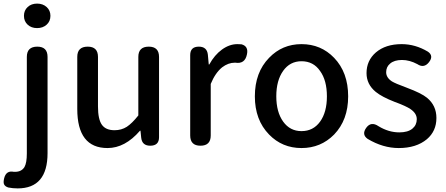

<svg xmlns="http://www.w3.org/2000/svg" viewBox="-61 -809 2478 1066"><path d="M37 237Q10 237 -15 232Q-34 226 -39 213Q-43 202 -38 181Q-27 136 16 145Q19 145 22 145Q59 145 75 118Q88 95 88 43V-253V-493Q88 -550 146 -550Q203 -550 203 -493V41Q203 237 37 237ZM145 -653Q113 -653 92.5 -672Q72 -691 72 -721Q72 -751 92.5 -770Q113 -789 145 -789Q177 -789 198 -770Q219 -751 219 -721Q219 -691 198 -672Q177 -653 145 -653Z M536 13Q368 13 368 -204V-493Q368 -550 426 -550Q483 -550 483 -493V-218Q483 -147 504.5 -116.5Q526 -86 575 -86Q613 -86 643 -105Q672 -124 707 -168V-493Q707 -550 765 -550Q822 -550 822 -493V-275V-47Q822 0 773 0Q728 0 723 -44L719 -83H716Q633 13 536 13Z M1052 0Q995 0 995 -57V-275V-503Q995 -550 1043 -550Q1088 -550 1093 -506L1098 -451H1101Q1130 -504 1171.5 -534Q1213 -564 1257 -564Q1273 -564 1280 -563Q1320 -552 1310 -507Q1299 -452 1245 -461Q1244 -461 1243 -461Q1206 -461 1172 -435Q1134 -404 1109 -343V-57Q1109 0 1052 0Z M1613 13Q1506 13 1433 -62Q1354 -143 1354 -274Q1354 -407 1433 -488Q1506 -564 1613 -564Q1721 -564 1794 -488Q1872 -407 1872 -274Q1872 -143 1794 -62Q1720 13 1613 13ZM1613 -81Q1678 -81 1716 -133.5Q1754 -186 1754 -274Q1754 -363 1716 -415Q1679 -469 1613 -469Q1549 -469 1511 -415.5Q1473 -362 1473 -274.5Q1473 -187 1511 -134Q1549 -81 1613 -81Z M2153 13Q2065 13 1980 -38Q1946 -62 1972 -99Q1999 -137 2041 -108Q2097 -74 2156 -74Q2204 -74 2229 -95Q2253 -115 2253 -147.5Q2253 -180 2217 -204Q2195 -219 2137 -241Q2133 -242 2131 -243Q2059 -271 2025 -299Q1974 -341 1974 -403Q1974 -473 2026 -518Q2080 -564 2169 -564Q2245 -564 2315 -522Q2348 -499 2321 -464Q2293 -428 2256 -453Q2213 -476 2171 -476Q2128 -476 2105 -456Q2083 -438 2083 -408Q2083 -378 2115 -357Q2135 -345 2190 -325Q2197 -322 2200 -321Q2278 -292 2310 -266Q2362 -223 2362 -154Q2362 -81 2309 -36Q2250 13 2153 13Z"/></svg>

Font: GenSenRounded TW M
Style: Regular
Weight: 500
Version: Version 1.501;PS 1;hotconv 16.6.51;makeotf.lib2.5.65220